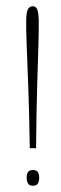

<svg xmlns="http://www.w3.org/2000/svg" viewBox="-20 -583 195 612"><path d="M85 9Q73 9 69 1.5Q65 -6 65 -17Q65 -27 69 -34Q73 -41 85 -41Q97 -41 101 -34Q105 -27 105 -17Q105 -6 101 1.5Q97 9 85 9ZM75 -110Q73 -229 70 -309.5Q67 -390 65 -440.5Q63 -491 63.5 -517.5Q64 -544 69 -553.5Q74 -563 85 -563Q94 -563 98.5 -553.5Q103 -544 103.5 -517.5Q104 -491 102.5 -440.5Q101 -390 98.5 -309.5Q96 -229 95 -110Q95 -110 91 -110.5Q87 -111 85 -111Q81 -111 78 -110.5Q75 -110 75 -110Z"/></svg>

Font: Darker Grotesque Light
Style: Regular
Weight: 300
Designer: Gabriel Lam
Foundry: TypeRant
Version: Version 1.000;gftools[0.9.28]